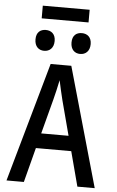

<svg xmlns="http://www.w3.org/2000/svg" viewBox="-67 -1103 696 1147"><g transform="rotate(5 281.5 -529.5)"><path d="M142 -983H423V-1059H142ZM389 -791C421 -791 447 -812 447 -855C447 -897 421 -916 389 -916C357 -916 332 -898 332 -855C332 -812 357 -791 389 -791ZM173 -791C205 -791 231 -812 231 -855C231 -897 205 -916 173 -916C141 -916 116 -898 116 -855C116 -812 141 -791 173 -791ZM17 0H121L175 -208H387L442 0H546L343 -716H219ZM254 -507C262 -537 273 -585 281 -624C289 -585 300 -539 308 -506L363 -298H199Z"/></g></svg>

Font: Noto Sans Mono SemiCondensed Medium
Style: Regular
Weight: 500
Width: 4
Designer: Monotype Design Team
Foundry: Monotype Imaging Inc.
Version: Version 2.014